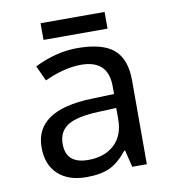

<svg xmlns="http://www.w3.org/2000/svg" viewBox="-78 -749 757 829"><g transform="rotate(-10 300.0 -334.5)"><path d="M437 0 418.9 -74.2H415Q377.4 -26.9 337.9 -8.5Q298.3 9.8 235.8 9.8Q156.2 9.8 111.1 -32.2Q65.9 -74.2 65.9 -149.9Q65.9 -312 314.9 -319.8L414.1 -323.2V-356.9Q414.1 -472.2 294.9 -472.2Q223.1 -472.2 134.8 -432.1L104 -499Q199.7 -545.9 291 -545.9Q401.9 -545.9 451.4 -503.4Q501 -460.9 501 -367.2V0ZM413.1 -262.2 334 -258.8Q238.3 -254.9 198.2 -228.8Q158.2 -202.6 158.2 -148.9Q158.2 -62 255.9 -62Q327.6 -62 370.4 -101.8Q413.1 -141.6 413.1 -213.9ZM154.8 -679.2H435.5V-606H154.8Z"/></g></svg>

Font: Noto Mono
Style: Regular
Weight: 400
Designer: Monotype Design Team
Foundry: Monotype Imaging Inc.
Version: Version 1.00